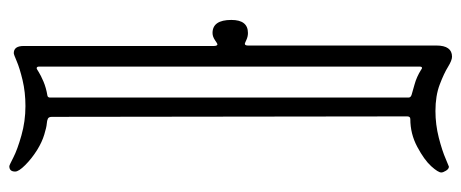

<svg xmlns="http://www.w3.org/2000/svg" viewBox="-313 -471 1004 418"><g transform="rotate(90 189.0 -262.0)"><path d="M125 155.3Q125 160.2 128.9 160.2Q129.9 160.2 136.7 155.8Q143.6 151.4 157.2 145.5Q170.9 139.6 188.5 136.7Q192.4 135.7 192.4 130.9V-649.4Q192.4 -654.3 186 -656.2Q179.7 -658.2 163.6 -662.6Q147.5 -667 131.8 -676.8Q129.9 -678.7 127.9 -678.7Q125 -678.7 125 -673.8ZM103.5 -744.1Q111.3 -744.1 125.5 -735.4Q139.6 -726.6 164.1 -717.3Q188.5 -708 221.7 -708Q251 -708 279.8 -715.3Q308.6 -722.7 326.2 -730.5L342.8 -737.3Q347.7 -737.3 351.6 -731Q355.5 -724.6 355.5 -720.7Q355.5 -713.9 341.8 -698.7Q328.1 -683.6 299.8 -668.5Q271.5 -653.3 239.3 -653.3Q233.4 -653.3 233.4 -646.5L234.4 127Q234.4 133.8 238.3 135.7Q242.2 137.7 249.5 138.2Q256.8 138.7 272.9 143.6Q289.1 148.4 306.6 159.2Q325.2 170.9 339.4 185.1Q353.5 199.2 353.5 207Q353.5 219.7 341.8 219.7Q339.8 219.7 322.8 210.9Q305.7 202.1 274.9 193.4Q244.1 184.6 210.9 184.6Q180.7 184.6 154.3 190.9Q127.9 197.3 113.3 203.6Q98.6 210 95.7 210Q80.1 210 80.1 188.5V-225.6Q80.1 -233.4 76.2 -233.4Q75.2 -233.4 67.4 -228Q59.6 -222.7 51.8 -222.7Q23.4 -222.7 23.4 -263.7Q23.4 -299.8 51.8 -299.8Q59.6 -299.8 66.9 -296.4Q74.2 -293 75.2 -293Q79.1 -293 79.1 -299.8V-710Q79.1 -744.1 103.5 -744.1Z"/></g></svg>

Font: Goudy Bookletter 1911
Style: Regular
Weight: 400
Version: Version 2010.07.03